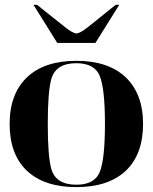

<svg xmlns="http://www.w3.org/2000/svg" viewBox="-20 -762 626 787"><path d="M293 -625Q307.6 -625 339.8 -650.4L454.1 -742.2H468.8L371.1 -585.9H214.8L117.2 -742.2H131.8L247.1 -650.4Q279.3 -625 293 -625ZM293 -4.9Q367.2 -4.9 388.7 -56.6Q410.2 -109.4 410.2 -253.9Q410.2 -398.4 388.7 -451.2Q367.2 -502.9 293 -502.9Q209 -502.9 190.4 -438.5Q175.8 -386.7 175.8 -253.9Q175.8 -121.1 190.4 -69.3Q209 -4.9 293 -4.9ZM293 4.9Q161.1 4.9 89.8 -62.5Q19.5 -129.9 19.5 -253.9Q19.5 -377 90.8 -445.3Q162.1 -512.7 293 -512.7Q423.8 -512.7 495.1 -445.3Q566.4 -377 566.4 -253.9Q566.4 -129.9 496.1 -62.5Q424.8 4.9 293 4.9Z"/></svg>

Font: spinwerad
Style: Bold
Weight: 700
Width: 7
Version: Version 0.3